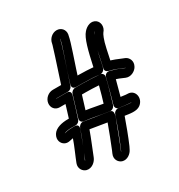

<svg xmlns="http://www.w3.org/2000/svg" viewBox="-186 -851 970 1042"><g transform="rotate(-30 298.5 -330.0)"><path d="M136 -407V-408H137H210C223 -408 234 -418 237 -428C287 -579 312 -653 314 -668L316 -677V-678C316 -678 317 -678 317 -677L315 -668C314 -659 306 -632 292 -592C268 -524 259 -494 241 -437C239 -430 235 -408 262 -408H301C341 -408 376 -406 408 -402C422 -400 436 -412 439 -424C441 -431 444 -443 448 -464C467 -555 488 -606 494 -613C495 -614 501 -621 501 -620C480 -598 470 -563 459 -510C448 -458 441 -428 440 -423C434 -400 455 -395 474 -391C480 -390 501 -383 532 -370L545 -364L546 -363H545L531 -369C507 -380 485 -387 461 -393C452 -395 434 -394 428 -372C413 -311 401 -270 396 -252C390 -231 388 -227 387 -219C385 -206 393 -195 405 -194C422 -192 443 -188 462 -187L478 -186H479L478 -185L462 -186C434 -189 415 -192 403 -194C390 -196 375 -187 371 -174C354 -123 327 -50 305 1L298 17L297 18V17C310 -12 341 -96 354 -129C364 -155 385 -197 353 -202L200 -226C186 -228 173 -217 169 -205C156 -162 119 -76 106 -42L104 -38L103 -39C105 -44 111 -58 121 -79C134 -108 155 -170 166 -197C167 -200 179 -228 146 -228H145C122 -228 104 -227 88 -222C86 -221 83 -221 82 -221C94 -227 111 -229 127 -229H155C168 -229 179 -239 182 -249C194 -285 210 -338 222 -378C224 -385 228 -407 202 -407H137ZM469 -337C480 -333 493 -329 505 -323L519 -317C548 -305 579 -324 590 -344C607 -374 591 -401 572 -410L557 -416C528 -428 509 -436 494 -440C497 -453 502 -477 508 -506C519 -558 532 -584 537 -590C558 -613 555 -646 536 -661C510 -681 478 -666 459 -644C433 -616 416 -546 396 -454C371 -456 339 -458 308 -458H299C302 -467 306 -478 309 -489C318 -519 360 -635 365 -668L367 -677C371 -705 351 -728 323 -728C295 -728 270 -705 266 -677L264 -669C261 -658 239 -588 196 -458H144C116 -458 90 -436 86 -408C82 -380 101 -357 129 -357H165C157 -332 149 -303 141 -279H134C97 -279 56 -270 39 -242C21 -212 34 -185 53 -175C72 -165 88 -173 107 -176C94 -137 68 -81 56 -49C45 -20 63 5 85 11C116 19 144 -6 153 -30C166 -64 193 -127 209 -173L313 -156C303 -128 270 -41 258 -13L251 3C237 34 255 59 276 66C305 75 333 53 343 31L351 15C370 -28 396 -98 411 -141C440 -137 481 -128 506 -147C544 -176 532 -232 490 -236L473 -237C464 -238 453 -240 443 -241C449 -262 456 -287 469 -337ZM385 -221C398 -267 412 -308 428 -375C431 -388 423 -401 409 -402C369 -405 333 -407 301 -407H254C242 -407 229 -397 226 -386L186 -255C182 -242 188 -228 204 -226C259 -220 292 -211 355 -202C367 -200 380 -209 385 -221ZM242 -273 268 -357H293C317 -357 343 -356 373 -354C362 -310 354 -285 345 -255C302 -262 279 -268 242 -273Z"/></g></svg>

Font: AppleStorm
Style: CBoIta
Weight: 400
Foundry: Cannot Into Space Fonts
Version: Version 1.01